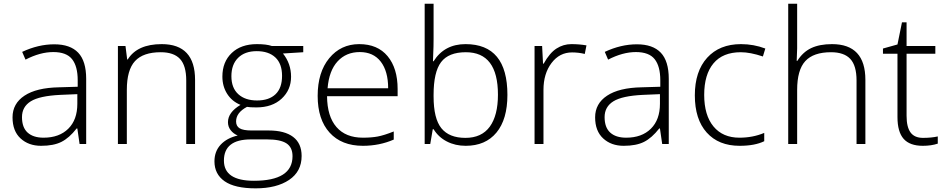

<svg xmlns="http://www.w3.org/2000/svg" viewBox="-20 -780 5125 1040"><path d="M215.8 -34.2Q300.8 -34.2 349.9 -82.8Q398.9 -131.3 398.9 -217.8V-270L306.2 -266.1Q194.3 -260.7 146.7 -231.2Q99.1 -201.7 99.1 -145.5Q99.1 -89.4 129.6 -61.8Q160.2 -34.2 215.8 -34.2ZM299.8 -307.1 400.9 -310.1V-345.2Q400.9 -420.9 370.4 -459.5Q339.8 -498 268.6 -498Q197.3 -498 118.2 -457L100.1 -499Q187.5 -540 273.9 -540Q360.4 -540 403.6 -494.6Q446.8 -449.2 446.8 -353V0H411.1L398.9 -84H395Q355 -32.7 312.7 -11.5Q270.5 9.8 202.6 9.8Q134.8 9.8 91.3 -30.3Q47.9 -70.3 47.9 -144.5Q47.9 -218.8 112.5 -261.7Q177.2 -304.7 299.8 -307.1Z M988.8 0V-344.2Q988.8 -424.3 955.1 -460.7Q921.4 -497.1 850.6 -497.1Q755.4 -497.1 711.2 -449Q667 -400.9 667 -293V0H618.7V-530.8H659.7L668.9 -458H671.9Q723.6 -541 856 -541Q1036.6 -541 1036.6 -347.2V0Z M1269.8 -466.8Q1233.4 -430.7 1233.4 -367.2Q1233.4 -303.7 1270.8 -269.8Q1308.1 -235.8 1372.6 -235.8Q1437 -235.8 1472.4 -269.5Q1507.8 -303.2 1507.8 -369.1Q1507.8 -435.1 1471.4 -469Q1435.1 -502.9 1370.6 -502.9Q1306.2 -502.9 1269.8 -466.8ZM1192.9 89.8Q1192.9 199.2 1355.5 199.2Q1564.5 199.2 1564.5 65.9Q1564.5 18.1 1531.7 -3.4Q1499 -24.9 1425.8 -24.9H1338.9Q1192.9 -24.9 1192.9 89.8ZM1258.8 -122.1Q1258.8 -96.7 1278.1 -85Q1297.4 -73.2 1342.8 -73.2H1435.5Q1522 -73.2 1567.9 -38.3Q1613.8 -3.4 1613.8 64.9Q1613.8 148.9 1545.9 194.6Q1478 240.2 1364.7 240.2Q1251.5 240.2 1196.5 201.7Q1141.6 163.1 1141.6 94.2Q1141.6 39.6 1175.5 3.4Q1209.5 -32.7 1267.6 -45.9Q1243.7 -56.2 1229.2 -75Q1214.8 -93.8 1214.8 -118.2Q1214.8 -171.4 1282.7 -211.9Q1236.3 -231 1210.4 -271.7Q1184.6 -312.5 1184.6 -365.2Q1184.6 -444.8 1235.1 -492.9Q1285.6 -541 1371.6 -541Q1423.8 -541 1452.6 -530.8H1622.6V-497.1L1512.7 -490.2Q1556.6 -435.5 1556.6 -364.3Q1556.6 -293 1505.6 -245.6Q1454.6 -198.2 1368.7 -198.2Q1332.5 -198.2 1317.9 -201.2Q1258.8 -169.9 1258.8 -122.1Z M1754.4 -301.8H2082.5Q2082.5 -394 2042.5 -446Q2002.4 -498 1928.7 -498Q1855 -498 1808.6 -447.5Q1762.2 -397 1754.4 -301.8ZM2133.8 -297.9V-258.8H1751.5Q1752.4 -149.4 1802.5 -91.8Q1852.5 -34.2 1945.8 -34.2Q1991.2 -34.2 2025.6 -40.5Q2060.1 -46.9 2112.8 -67.9V-23.9Q2035.2 9.8 1945.8 9.8Q1830.1 9.8 1765.4 -61.5Q1700.7 -132.8 1700.7 -260.7Q1700.7 -388.7 1763.4 -464.8Q1826.2 -541 1925.8 -541Q2025.4 -541 2079.6 -475.6Q2133.8 -410.2 2133.8 -297.9Z M2503.4 -497.1Q2409.7 -497.1 2369.1 -443.4Q2328.6 -389.6 2328.6 -266.1V-257.8Q2328.6 -137.7 2370.8 -85.4Q2413.1 -33.2 2501 -33.2Q2588.9 -33.2 2633.1 -94Q2677.2 -154.8 2677.2 -267.1Q2677.2 -497.1 2503.4 -497.1ZM2501.5 -541Q2728.5 -541 2728.5 -266.1Q2728.5 -133.8 2669.2 -62Q2609.9 9.8 2502.4 9.8Q2445.8 9.8 2400.4 -13.7Q2355 -37.1 2328.6 -80.1H2324.2L2310.5 0H2280.3V-759.8H2328.6V-568.8Q2328.6 -525.9 2326.7 -489.7L2325.2 -448.2H2328.6Q2387.2 -541 2501.5 -541Z M3156.7 -534.2 3147.5 -487.8Q3114.3 -496.1 3078.6 -496.1Q3010.7 -496.1 2967.3 -438.5Q2923.8 -380.9 2923.8 -293V0H2875.5V-530.8H2916.5L2921.4 -435.1H2924.8Q2957.5 -493.7 2994.6 -517.3Q3031.7 -541 3074.7 -541Q3117.7 -541 3156.7 -534.2Z M3371.6 -34.2Q3456.5 -34.2 3505.6 -82.8Q3554.7 -131.3 3554.7 -217.8V-270L3461.9 -266.1Q3350.1 -260.7 3302.5 -231.2Q3254.9 -201.7 3254.9 -145.5Q3254.9 -89.4 3285.4 -61.8Q3315.9 -34.2 3371.6 -34.2ZM3455.6 -307.1 3556.6 -310.1V-345.2Q3556.6 -420.9 3526.1 -459.5Q3495.6 -498 3424.3 -498Q3353 -498 3273.9 -457L3255.9 -499Q3343.3 -540 3429.7 -540Q3516.1 -540 3559.3 -494.6Q3602.5 -449.2 3602.5 -353V0H3566.9L3554.7 -84H3550.8Q3510.7 -32.7 3468.5 -11.5Q3426.3 9.8 3358.4 9.8Q3290.5 9.8 3247.1 -30.3Q3203.6 -70.3 3203.6 -144.5Q3203.6 -218.8 3268.3 -261.7Q3333 -304.7 3455.6 -307.1Z M3986.3 9.8Q3872.6 9.8 3808.1 -62Q3743.7 -133.8 3743.7 -263.7Q3743.7 -393.6 3810.5 -467.3Q3877.4 -541 3993.7 -541Q4062.5 -541 4125.5 -517.1L4112.3 -474.1Q4043.5 -497.1 3992.7 -497.1Q3895 -497.1 3844.7 -436.8Q3794.4 -376.5 3794.4 -266.1Q3794.4 -155.8 3844.7 -95Q3895 -34.2 3985.4 -34.2Q4057.6 -34.2 4119.6 -60.1V-15.1Q4068.8 9.8 3986.3 9.8Z M4619.6 0V-344.2Q4619.6 -424.3 4585.9 -460.7Q4552.2 -497.1 4481.4 -497.1Q4386.2 -497.1 4342 -449Q4297.9 -400.9 4297.9 -293V0H4249.5V-759.8H4297.9V-518.1L4295.4 -450.2H4298.8Q4328.6 -498 4374 -519.5Q4419.4 -541 4486.8 -541Q4667.5 -541 4667.5 -347.2V0Z M5059.6 -41V-2Q5024.4 9.8 4978.5 9.8Q4908.2 9.8 4874.8 -27.8Q4841.3 -65.4 4841.3 -146V-488.8H4762.7V-517.1L4841.3 -539.1L4865.7 -659.2H4890.6V-530.8H5046.4V-488.8H4890.6V-152.8Q4890.6 -91.8 4912.1 -62.5Q4933.6 -33.2 4979.5 -33.2Q5025.4 -33.2 5059.6 -41Z"/></svg>

Font: OpenSans-Light
Style: Regular
Weight: 300
Foundry: Ascender Corporation
Version: Version 1.10